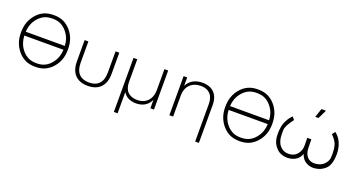

<svg xmlns="http://www.w3.org/2000/svg" viewBox="-53 -1467 4459 2410"><g transform="rotate(20 2177.0 -262.5)"><path d="M370 5Q292 5 237 -21.5Q182 -48 140.5 -96.5Q99 -145 77.5 -204.5Q56 -264 56 -340Q56 -416 77.5 -475.5Q99 -535 140.5 -583.5Q182 -632 237 -658.5Q292 -685 370 -685Q449 -685 503.5 -658.5Q558 -632 599.5 -584Q641 -536 662.5 -476.5Q684 -417 684 -340Q684 -263 662.5 -203.5Q641 -144 599.5 -96Q558 -48 503.5 -21.5Q449 5 370 5ZM631 -368Q629 -418 615 -458Q597 -508 562.5 -550Q528 -592 482.5 -615Q437 -638 370 -638Q304 -638 258.5 -615Q213 -592 178 -550Q143 -508 126 -458Q112 -418 109 -368ZM370 -42Q437 -42 482.5 -65Q528 -88 562.5 -130Q597 -172 615 -223Q629 -265 632 -317H109Q111 -265 126 -223Q143 -172 178 -130Q213 -88 258.5 -65Q304 -42 370 -42Z M1071 5Q999 5 947 -22.5Q895 -50 867.5 -104.5Q840 -159 840 -238V-522H890V-240Q890 -139 937.5 -89.5Q985 -40 1072 -40Q1158 -40 1205.5 -89.5Q1253 -139 1253 -240V-522H1303V-238Q1303 -159 1275 -104.5Q1247 -50 1195 -22.5Q1143 5 1071 5Z M1493 200V-522H1543V-221Q1543 -133 1588 -87Q1633 -41 1715 -41Q1774 -41 1817 -66Q1860 -91 1883 -136.5Q1906 -182 1906 -244V-522H1956V0H1908V-113Q1894 -82 1873 -59Q1843 -27 1803 -11.5Q1763 4 1716 4Q1650 4 1603 -23Q1565 -45 1543 -84V200Z M2417 -526Q2481 -526 2528.5 -501.5Q2576 -477 2602.5 -427.5Q2629 -378 2629 -305V200H2579V-301Q2579 -389 2534.5 -435Q2490 -481 2410 -481Q2349 -481 2304 -456Q2259 -431 2235.5 -386Q2212 -341 2212 -278V0H2162V-522H2210V-410Q2235 -460 2282 -491Q2337 -526 2417 -526Z M3099 5Q3021 5 2966 -21.5Q2911 -48 2869.5 -96.5Q2828 -145 2806.5 -204.5Q2785 -264 2785 -340Q2785 -416 2806.5 -475.5Q2828 -535 2869.5 -583.5Q2911 -632 2966 -658.5Q3021 -685 3099 -685Q3178 -685 3232.5 -658.5Q3287 -632 3328.5 -584Q3370 -536 3391.5 -476.5Q3413 -417 3413 -340Q3413 -263 3391.5 -203.5Q3370 -144 3328.5 -96Q3287 -48 3232.5 -21.5Q3178 5 3099 5ZM3360 -368Q3358 -418 3344 -458Q3326 -508 3291.5 -550Q3257 -592 3211.5 -615Q3166 -638 3099 -638Q3033 -638 2987.5 -615Q2942 -592 2907 -550Q2872 -508 2855 -458Q2841 -418 2838 -368ZM3099 -42Q3166 -42 3211.5 -65Q3257 -88 3291.5 -130Q3326 -172 3344 -223Q3358 -265 3361 -317H2838Q2840 -265 2855 -223Q2872 -172 2907 -130Q2942 -88 2987.5 -65Q3033 -42 3099 -42Z M3890 -607 3929 -725H3990L3933 -607ZM4191 -515Q4245 -476 4274.5 -408Q4304 -340 4304 -263Q4304 -258 4304 -253Q4302 -115 4242 -59Q4182 -3 4100 3Q4092 4 4084 4Q4036 4 3993 -18Q3950 -40 3926 -86Q3917 -102 3912 -121Q3907 -107 3901 -95Q3880 -53 3837.5 -29.5Q3795 -6 3741 -4Q3735 -4 3728 -4Q3685 -4 3641 -23Q3597 -42 3558.5 -97.5Q3520 -153 3520 -242Q3520 -248 3520 -255Q3521 -357 3553.5 -420Q3586 -483 3622 -515L3653 -478Q3570 -368 3569.5 -315.5Q3569 -263 3569 -261Q3569 -162 3614 -109Q3659 -56 3728 -56Q3730 -56 3733 -56Q3804 -56 3845.5 -105Q3887 -154 3887 -222Q3887 -223 3887 -225L3885 -325H3940L3942 -217Q3943 -138 3979 -96Q4015 -54 4075 -54Q4084 -54 4094 -55Q4168 -62 4208 -106Q4248 -150 4250 -193.5Q4252 -237 4252 -249Q4252 -307 4237.5 -360Q4223 -413 4160 -474Z"/></g></svg>

Font: Montserrat Z Light
Style: Regular
Weight: 300
Designer: Julieta Ulanovsky
Foundry: Julieta Ulanovsky
Version: Version 8.000